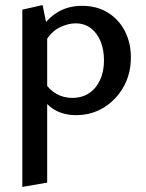

<svg xmlns="http://www.w3.org/2000/svg" viewBox="-20 -448 574 757"><path d="M280 6Q226 6 187.5 -20Q149 -46 131 -94L155 -125Q174 -94 202.5 -78Q231 -62 264 -62Q303 -62 331 -80.5Q359 -99 374.5 -132.5Q390 -166 390 -210Q390 -251 377 -284Q364 -317 338.5 -336.5Q313 -356 278 -356Q248 -356 214.5 -339.5Q181 -323 157 -281L121 -303Q155 -365 199.5 -395Q244 -425 303 -425Q362 -425 405 -398.5Q448 -372 472 -326Q496 -280 496 -222Q496 -156 466.5 -104.5Q437 -53 388.5 -23.5Q340 6 280 6ZM68 289V-410L148 -428L166 -339V272Z"/></svg>

Font: Ysabeau Infant SemiBold
Style: Regular
Weight: 600
Designer: Christian Thalmann (Catharsis Fonts)
Version: Version 2.002; featfreeze: ss01,ss02,lnum